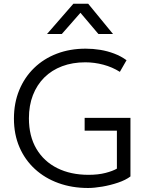

<svg xmlns="http://www.w3.org/2000/svg" viewBox="-20 -970 790 1006"><path d="M441.5 15Q357 15 286 -10.8Q215 -36.5 162.8 -84.5Q110.5 -132.5 81.8 -199.2Q53 -266 53 -348.5Q53 -430.5 80.8 -497.8Q108.5 -565 158.8 -613.8Q209 -662.5 277.8 -688.8Q346.5 -715 429 -715Q467.5 -715 505.5 -708.8Q543.5 -702.5 578.5 -689.2Q613.5 -676 643 -654.5L608 -593.5Q568.5 -618.5 521.5 -631Q474.5 -643.5 427 -643.5Q360 -643.5 305.5 -623Q251 -602.5 212.2 -564Q173.5 -525.5 152.5 -471.5Q131.5 -417.5 131.5 -350Q131.5 -256.5 170.8 -190.2Q210 -124 280.2 -89Q350.5 -54 444 -54Q494.5 -54 533 -64Q571.5 -74 592.5 -86.5V-285.5H423.5V-352.5H663.5V-45.5Q638.5 -26.5 598.5 -13Q558.5 0.5 516 7.8Q473.5 15 441.5 15ZM226.5 -792 364.5 -950.5H442L572 -792H495.5L401.5 -903L304 -792Z"/></svg>

Font: Geologica Cursive ExtraLight
Style: Regular
Weight: 250
Designer: Sindre Bremnes, Frode Helland
Foundry: Monokrom Skriftforlag AS
Version: Version 1.010;gftools[0.9.28]